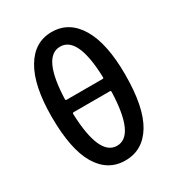

<svg xmlns="http://www.w3.org/2000/svg" viewBox="-193 -932 983 1065"><g transform="rotate(-30 298.5 -399.0)"><path d="M420.9 -355.5Q420.9 -363.3 414.1 -363.3H182.6Q174.8 -363.3 174.8 -355.5Q184.6 -81.1 298.3 -81.1Q412.1 -81.1 420.9 -355.5ZM175.8 -449.2Q175.8 -442.4 183.6 -442.4H413.1Q419.9 -442.4 419.9 -449.2Q412.1 -715.8 298.3 -715.8Q184.6 -715.8 175.8 -449.2ZM297.9 -809.6Q409.2 -809.6 471.7 -705.1Q534.2 -600.6 534.2 -401.4Q534.2 -193.4 472.2 -90.3Q410.2 12.7 297.9 12.7Q186.5 12.7 125 -90.3Q63.5 -193.4 63.5 -401.4Q63.5 -599.6 125.5 -704.6Q187.5 -809.6 297.9 -809.6Z"/></g></svg>

Font: Gen Jyuu Gothic P Medium
Style: Regular
Weight: 500
Designer: [Source Han Sans]
Ryoko NISHIZUKA  (kana & ideographs); Paul D. Hunt (Latin, Greek & Cyrillic); Wenlong ZHANG  (bopomofo
Version: Version 1.002.20150607